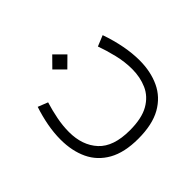

<svg xmlns="http://www.w3.org/2000/svg" viewBox="-141 -552 944 944"><g transform="rotate(-45 331.0 -80.5)"><path d="M323.2 -377 376 -324.2 323.2 -272 271 -324.2ZM329.1 157.2Q412.6 157.2 460.9 129.4Q509.3 101.6 529.8 54.9Q550.3 8.3 550.3 -47.9Q550.3 -98.6 537.6 -150.9Q524.9 -203.1 509.3 -245.6L565.4 -268.6Q585.4 -211.4 595.9 -156.7Q606.4 -102.1 606.4 -52.2Q606.4 24.9 578.1 85.7Q549.8 146.5 488.8 181.2Q427.7 215.8 329.1 215.8Q233.9 215.8 173.3 181.9Q112.8 147.9 84.2 87.6Q55.7 27.3 55.7 -51.8Q55.7 -98.1 64.9 -147.7Q74.2 -197.3 90.3 -245.1L142.1 -224.6Q128.9 -181.6 120.1 -136.7Q111.3 -91.8 111.3 -48.8Q111.3 43.9 163.3 100.6Q215.3 157.2 329.1 157.2Z"/></g></svg>

Font: Vazirmatn FD ExtraLight
Style: Regular
Weight: 200
Designer: Saber Rastikerdar
Foundry: Saber Rastikerdar
Version: Version 33.003